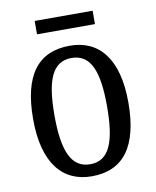

<svg xmlns="http://www.w3.org/2000/svg" viewBox="-79 -735 656 806"><g transform="rotate(-10 249.0 -332.0)"><path d="M124 -617H371V-674H124ZM248 10C382 10 452 -81 452 -269C452 -456 375 -546 251 -546C115 -546 46 -456 46 -269C46 -81 123 10 248 10ZM250 -41C168 -41 137 -119 137 -269C137 -418 167 -494 249 -494C331 -494 361 -418 361 -269C361 -119 332 -41 250 -41Z"/></g></svg>

Font: Noto Serif Devanagari Condensed
Style: Regular
Weight: 400
Width: 3
Designer: Universal Thirst, Indian Type Foundry and the Monotype Design Team
Foundry: Monotype Imaging Inc.
Version: Version 2.004